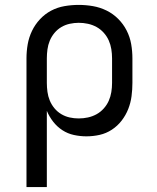

<svg xmlns="http://www.w3.org/2000/svg" viewBox="-20 -548 640 783"><path d="M88 215V-310Q88 -339 93 -367.5Q98 -396 110.5 -422Q123 -448 143 -469.5Q163 -491 188.5 -504.5Q214 -518 243 -523Q272 -528 301 -528Q330 -528 359 -523Q388 -518 414.5 -505Q441 -492 462 -471Q483 -450 496.5 -423.5Q510 -397 515 -368Q520 -339 520 -310V-210Q520 -183 516.5 -156Q513 -129 503 -103.5Q493 -78 476 -56Q459 -34 436 -19Q413 -4 386.5 2Q360 8 332 8Q307 8 281.5 2.5Q256 -3 234.5 -17Q213 -31 197 -51.5Q181 -72 171 -96V215ZM301 -65Q320 -65 338.5 -69Q357 -73 373.5 -82Q390 -91 403 -105.5Q416 -120 423.5 -137Q431 -154 434 -172.5Q437 -191 437 -210V-310Q437 -329 434 -347.5Q431 -366 423.5 -383Q416 -400 403 -414.5Q390 -429 373.5 -438Q357 -447 338.5 -451Q320 -455 301 -455Q283 -455 264.5 -451Q246 -447 230 -437.5Q214 -428 202 -413.5Q190 -399 183 -382Q176 -365 173.5 -346.5Q171 -328 171 -310V-210Q171 -192 173.5 -173.5Q176 -155 183 -138Q190 -121 202 -106.5Q214 -92 230 -82.5Q246 -73 264 -69Q282 -65 301 -65Z"/></svg>

Font: Zed Mono Extended
Style: Regular
Weight: 400
Width: 7
Monospace: yes
Designer: Belleve Invis
Foundry: Belleve Invis
Version: Version 1.0.0; ttfautohint (v1.8.4)